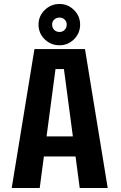

<svg xmlns="http://www.w3.org/2000/svg" viewBox="-20 -947 610 967"><path d="M280 -719Q236 -719 205 -749.2Q174 -779.5 174 -823.5Q174 -866 205.2 -896.5Q236.5 -927 280 -927Q322 -927 352.8 -896.5Q383.5 -866 383.5 -823.5Q383.5 -779.5 352.8 -749.2Q322 -719 280 -719ZM280 -786Q295 -786 305.5 -796.5Q316 -807 316 -824Q316 -838.5 305.5 -848.5Q295 -858.5 280 -858.5Q264 -858.5 253.2 -848.5Q242.5 -838.5 242.5 -824Q242.5 -807 253 -796.5Q263.5 -786 280 -786ZM381.5 0 360.5 -159H201L180 0H39L153.5 -700H408L522.5 0ZM259.5 -599 214.5 -260H347L302 -599Z"/></svg>

Font: League Mono Narrow SemiBold
Style: Regular
Weight: 600
Width: 3
Designer: Tyler Finck
Foundry: The League of Moveable Type / Tyler Finck
Version: Version 2.210